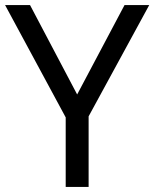

<svg xmlns="http://www.w3.org/2000/svg" viewBox="-20 -734 606 754"><path d="M283 -363 469 -714H566L328 -277V0H238V-273L0 -714H98Z"/></svg>

Font: Noto Sans Modi
Style: Regular
Weight: 400
Designer: Monotype Design Team
Foundry: Monotype Imaging Inc.
Version: Version 2.003; ttfautohint (v1.8.4.7-5d5b)